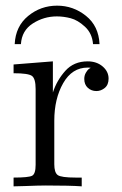

<svg xmlns="http://www.w3.org/2000/svg" viewBox="-20 -659 431 679"><path d="M332 -503H309Q306 -541 280.5 -564.5Q255 -588 230 -594.5Q205 -601 181 -601Q135 -601 96 -576Q57 -551 54 -503H32Q35 -566 79.5 -602.5Q124 -639 182 -639Q239 -639 284 -603Q329 -567 332 -503ZM28 0V-31Q81 -31 93.5 -37.5Q106 -44 106 -76V-344Q106 -381 93 -390.5Q80 -400 28 -400V-431L167 -442V-332Q181 -375 211 -408.5Q241 -442 290 -442Q322 -442 343 -424Q364 -406 364 -381Q364 -359 350.5 -348Q337 -337 321 -337Q303 -337 290.5 -348.5Q278 -360 278 -380Q278 -392 283.5 -401.5Q289 -411 293.5 -414.5Q298 -418 301 -419Q299 -420 290 -420Q235 -420 203.5 -365Q172 -310 172 -232V-78Q172 -49 184 -40Q196 -31 248 -31H269V0Q229 -3 142 -3Q130 -3 111 -2.5Q92 -2 67 -1Q42 0 28 0Z"/></svg>

Font: CMU Serif
Style: Roman
Weight: 500
Version: Version 0.7.0